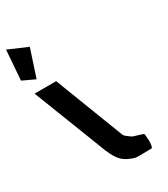

<svg xmlns="http://www.w3.org/2000/svg" viewBox="-536 -1244 1197 1364"><g transform="rotate(-30 62.5 -562.0)"><path d="M-272.1 -881.2 -171.2 -834.1 -97.6 -1058 -253.8 -1125.2ZM-234.6 -753H-57.6L158.9 -191C166 -173 186.3 -161.8 209.5 -145C222.3 -135.7 285.6 -124 298 -113C298 -113 312.1 -21.3 291.6 0C207.5 0 170.2 4.3 148.3 -3C70.8 -28.9 39.3 -57.6 1 -148L0.5 -148L-6.7 -166.5C-10.7 -176.7 -14.8 -187.5 -19.2 -199L-19.5 -200Z"/></g></svg>

Font: Hussar
Style: BdOpOblFour
Weight: 700
Foundry: Cannot Into Space Fonts
Version: Version 2.00